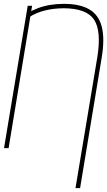

<svg xmlns="http://www.w3.org/2000/svg" viewBox="-41 -757 547 981"><path d="M368.2 204.1H344.7L456.1 -463.9Q478 -599.1 439.5 -656.7Q400.9 -714.4 284.2 -714.8Q232.9 -714.4 189 -703.6Q145 -692.9 107.4 -668.9L99.6 -689.5Q125 -705.1 154.1 -715.8Q183.1 -726.6 215.8 -731.9Q248.5 -737.3 285.2 -737.3Q368.2 -737.3 416 -708.7Q463.9 -680.2 479.2 -619.4Q494.6 -558.6 478.5 -461.9ZM123 -727.5 2.9 0H-20.5L100.6 -727.5Z"/></svg>

Font: Inter 28pt Thin
Style: Italic
Weight: 250
Italic angle: -9.3988°
Designer: Rasmus Andersson
Foundry: rsms
Version: Version 4.001;git-66647c0bb